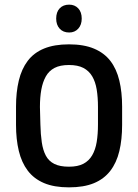

<svg xmlns="http://www.w3.org/2000/svg" viewBox="-20 -797 595 827"><path d="M506 -338Q506 -400 494 -450Q482 -500 455.5 -534.5Q429 -569 385 -587.5Q341 -606 277 -606Q214 -606 170 -588Q126 -570 99.5 -535Q73 -500 61 -450Q49 -400 49 -338V-259Q49 -197 61 -147Q73 -97 99.5 -62Q126 -27 169.5 -8.5Q213 10 277 10Q341 10 384.5 -8Q428 -26 455 -61Q482 -96 494 -146Q506 -196 506 -259ZM154 -261 152 -336Q152 -378 158 -411Q164 -444 177.5 -468Q191 -492 215 -504.5Q239 -517 277 -517Q315 -517 339 -504.5Q363 -492 377 -468.5Q391 -445 396.5 -411.5Q402 -378 402 -336V-261Q402 -219 396.5 -185.5Q391 -152 377 -128Q363 -104 339 -91.5Q315 -79 277 -79Q238 -79 214 -91Q190 -103 177.5 -126.5Q165 -150 160 -184Q155 -218 154 -261ZM278 -777Q252 -777 237 -761Q222 -745 222 -717Q222 -690 237 -673.5Q252 -657 278 -657Q302 -657 317 -673.5Q332 -690 332 -717Q332 -745 317 -761Q302 -777 278 -777Z"/></svg>

Font: Beiruti SemiBold
Style: Regular
Weight: 600
Designer: Arlette Boutros
Foundry: Boutros
Version: Version 1.41